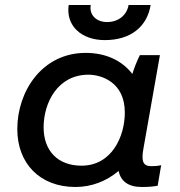

<svg xmlns="http://www.w3.org/2000/svg" viewBox="-20 -740 717 766"><path d="M545 6C568 6 588 5 609 1L623 -81C610 -78 598 -77 584 -77C551 -77 543 -96 552 -146L618 -520H538C527 -498 516 -471 508 -445C468 -497 404 -529 322 -529C148 -529 49 -376 49 -225C49 -88 139 6 281 6C345 6 405 -17 453 -58C462 -17 492 6 545 6ZM333 -442C381 -442 478 -415 478 -291C478 -197 427 -79 305 -79C212 -79 154 -137 154 -232C154 -330 210 -442 333 -442ZM398 -580C502 -580 567 -634 581 -720H493C486 -679 452 -652 407 -652C365 -652 335 -680 342 -720H254C242 -637 305 -580 398 -580Z"/></svg>

Font: Fixel Display Medium
Style: Italic
Weight: 500
Italic angle: -10°
Designer: AlfaBravo + MacPaw
Foundry: Kyrylo Tkachov, Marchela Mozhyna, Serhii Makarenko, Maria Weinstein, Zakhar Kryvoshyya
Version: Version 1.210;Glyphs 3.2 (3217)